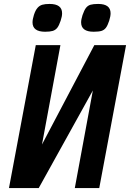

<svg xmlns="http://www.w3.org/2000/svg" viewBox="-20 -954 660 974"><path d="M359.5 0 451 -495 176.5 0H25.5L161.5 -725H286.5L193 -221L458.5 -725H619.5L483.5 0ZM145 -840.5Q145 -855.5 152 -878Q159.5 -901.5 169.8 -913.5Q180 -925.5 194.2 -929.8Q208.5 -934 231.5 -934Q295 -934 295 -886.5Q295 -870.5 287.5 -848.5Q279.5 -824.5 270.5 -813Q261.5 -801.5 247.5 -797.2Q233.5 -793 209 -793Q145 -793 145 -840.5ZM391.5 -840.5Q391.5 -855 398.5 -877Q407 -902 416.2 -914Q425.5 -926 439.5 -930Q453.5 -934 478 -934Q541 -934 541 -886.5Q541 -871.5 534 -849Q526 -824.5 517.2 -813Q508.5 -801.5 494.5 -797.2Q480.5 -793 455 -793Q391.5 -793 391.5 -840.5Z"/></svg>

Font: JuliaMono
Style: Bold Italic
Weight: 700
Italic angle: -9°
Monospace: yes
Designer: cormullion
Foundry: corm
Version: Version 0.057; ttfautohint (v1.8.4)